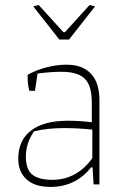

<svg xmlns="http://www.w3.org/2000/svg" viewBox="-20 -727 493 757"><path d="M111 -702 133 -707 230 -600H236L333 -707L355 -702L252 -571H214ZM52 -101Q52 -174 102.5 -212.5Q153 -251 248 -251Q294 -251 342 -245V-322Q342 -389 314.5 -416.5Q287 -444 222 -444Q180 -444 128 -437L118 -369H96Q89 -391 89 -423V-432Q121 -450 161.5 -461Q202 -472 243 -472Q305 -472 338.5 -436.5Q372 -401 372 -332V0H349L345 -67H339Q278 10 179 10Q117 10 84.5 -20Q52 -50 52 -101ZM344 -104V-216Q289 -222 233 -222Q166 -222 114 -209Q82 -163 82 -109Q82 -58 108 -38Q134 -18 186 -18Q236 -18 276.5 -41Q317 -64 344 -104Z"/></svg>

Font: Athiti ExtraLight
Style: Regular
Weight: 275
Designer: CadsonDemak Team
Foundry: CadsonDemak
Version: Version 1.033